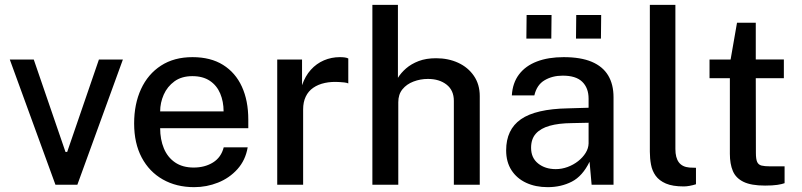

<svg xmlns="http://www.w3.org/2000/svg" viewBox="-20 -763 3311 793"><path d="M487.5 -517 299.5 0H209L20.5 -517H119.5L250.5 -135.5H257.5L388.5 -517Z M641.5 -233.5Q641.5 -187 656.8 -150.2Q672 -113.5 703 -92.2Q734 -71 780 -71Q826 -71 859.8 -92Q893.5 -113 904 -154.5H1003Q994 -101.5 960.8 -64.5Q927.5 -27.5 880.5 -8.8Q833.5 10 782 10Q708.5 10 652.5 -21.8Q596.5 -53.5 565.2 -112.5Q534 -171.5 534 -253Q534 -333.5 562.5 -395.2Q591 -457 645 -492Q699 -527 775 -527Q850 -527 901.2 -495Q952.5 -463 979 -405.2Q1005.5 -347.5 1005.5 -269V-233.5ZM641.5 -303H903.5Q903.5 -343.5 889.5 -376.8Q875.5 -410 846.8 -429.2Q818 -448.5 774.5 -448.5Q730 -448.5 700.5 -427Q671 -405.5 656.2 -372Q641.5 -338.5 641.5 -303Z M1125 0V-517H1227.5V-411Q1240.5 -449 1263.8 -474.8Q1287 -500.5 1318 -513.8Q1349 -527 1383.5 -527Q1394 -527 1403.5 -525.8Q1413 -524.5 1418.5 -521.5V-418.5Q1412 -421.5 1401.8 -422.5Q1391.5 -423.5 1384 -424Q1350 -426.5 1322 -420.5Q1294 -414.5 1273.8 -400.5Q1253.5 -386.5 1242.8 -364Q1232 -341.5 1232 -311V0Z M1518 0V-743H1623.5V-441.5Q1636 -462 1657.2 -480.5Q1678.5 -499 1709.2 -510.8Q1740 -522.5 1781 -522.5Q1831.5 -522.5 1872.2 -503.8Q1913 -485 1937.2 -449.8Q1961.5 -414.5 1961.5 -366V0H1854.5V-346.5Q1854.5 -390 1824.5 -413.5Q1794.5 -437 1747.5 -437Q1716 -437 1687.8 -426.2Q1659.5 -415.5 1642.2 -394.2Q1625 -373 1625 -341V0Z M2242 10Q2192 10 2153.2 -8Q2114.5 -26 2092.5 -60Q2070.5 -94 2070.5 -142Q2070.5 -228 2131.5 -270.5Q2192.5 -313 2326 -315.5L2411 -318V-355.5Q2411 -400 2384.5 -425.5Q2358 -451 2303 -450.5Q2261.5 -450.5 2229.2 -431.5Q2197 -412.5 2187 -369H2094Q2097 -420.5 2123.8 -455.8Q2150.5 -491 2197.5 -509Q2244.5 -527 2308 -527Q2378.5 -527 2424 -507.8Q2469.5 -488.5 2491.8 -451.5Q2514 -414.5 2514 -361.5V0H2423.5L2415 -95Q2386 -35.5 2341.8 -12.8Q2297.5 10 2242 10ZM2275.5 -64.5Q2300 -64.5 2324 -73.2Q2348 -82 2367.5 -97.2Q2387 -112.5 2398.8 -131.5Q2410.5 -150.5 2411 -170.5V-256L2341 -254.5Q2287.5 -254 2250.2 -243.5Q2213 -233 2193.2 -211Q2173.5 -189 2173.5 -152.5Q2173.5 -111 2202.5 -87.8Q2231.5 -64.5 2275.5 -64.5ZM2359 -603.5 2360 -701H2463L2462 -603.5ZM2154 -603.5 2155 -701H2258L2257 -603.5Z M2804 7Q2758 7 2730.2 -5Q2702.5 -17 2688 -37.2Q2673.5 -57.5 2668.8 -83.2Q2664 -109 2664 -136.5V-743H2769.5V-147.5Q2769.5 -111.5 2783.8 -92.5Q2798 -73.5 2827.5 -71L2854.5 -70V-2Q2842 2 2828.8 4.5Q2815.5 7 2804 7Z M3217.5 -440H3101.5L3102 -131.5Q3102 -106 3107.2 -94.2Q3112.5 -82.5 3125.2 -79.2Q3138 -76 3160 -76H3220.5V-6.5Q3210.5 -2.5 3190.8 0.5Q3171 3.5 3140 3.5Q3082.5 3.5 3050.8 -12Q3019 -27.5 3006.8 -56.8Q2994.5 -86 2994.5 -127.5V-440H2910.5V-517H2997.5L3024 -669H3101.5V-517.5H3217.5Z"/></svg>

Font: Public Sans Medium
Style: Regular
Weight: 500
Designer: The Public Sans Project Authors: Dan O. Williams and USWDS (Libre Franklin designed by Pablo Impallari and Rodrigo Fuenz
Version: Version 1.007